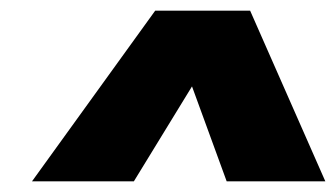

<svg xmlns="http://www.w3.org/2000/svg" viewBox="-20 -867 630 360"><path d="M590 -527H405L340 -705L231 -527H40L271 -847H449Z"/></svg>

Font: FiraGO Heavy
Style: Italic
Weight: 900
Italic angle: -8°
Designer: bBox Type GmbH
Foundry: bBox Type GmbH
Version: Version 1.001